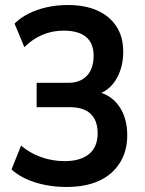

<svg xmlns="http://www.w3.org/2000/svg" viewBox="-20 -735 578 765"><path d="M244 10Q200 10 158 1.5Q116 -7 82 -23Q48 -39 26 -60L64 -155Q97 -126 142.5 -109.5Q188 -93 237 -93Q300 -93 334.5 -121Q369 -149 369 -204Q369 -255 341 -281.5Q313 -308 258 -308H126V-405H252Q300 -405 326.5 -433.5Q353 -462 353 -513Q353 -563 322.5 -588Q292 -613 233 -613Q189 -613 149.5 -596.5Q110 -580 77 -547L38 -641Q61 -664 93.5 -680.5Q126 -697 166 -706Q206 -715 250 -715Q319 -715 368 -693Q417 -671 444 -629.5Q471 -588 471 -529Q471 -470 446 -424.5Q421 -379 377 -362V-367Q429 -352 458 -306.5Q487 -261 487 -196Q487 -133 457.5 -86Q428 -39 374.5 -14.5Q321 10 244 10Z"/></svg>

Font: Nunito Sans 10pt Condensed
Style: Bold
Weight: 700
Width: 3
Designer: Vernon Adams
Foundry: Vernon Adams
Version: Version 3.101;gftools[0.9.27]